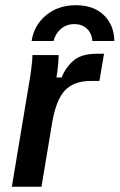

<svg xmlns="http://www.w3.org/2000/svg" viewBox="-20 -709 454 729"><path d="M25 0 88.3 -380Q95 -417.5 99.2 -451.2Q103.3 -485 103.3 -500H202.5Q202.5 -483.3 200.4 -460.8Q198.3 -438.3 194.2 -415H214.2Q228.3 -451.7 258.3 -478.3Q288.3 -505 349.2 -505H375L357.5 -401.7H325Q260.8 -401.7 226.7 -365.8Q192.5 -330 177.5 -240L137.5 0ZM100 -553.3Q109.2 -613.3 155 -651.2Q200.8 -689.2 268.3 -689.2Q335.8 -689.2 374.6 -651.2Q413.3 -613.3 414.2 -553.3H330.8Q328.3 -583.3 309.6 -600.4Q290.8 -617.5 262.5 -617.5Q232.5 -617.5 211.2 -599.2Q190 -580.8 183.3 -553.3Z"/></svg>

Font: Familjen Grotesk Medium
Style: Italic
Weight: 500
Italic angle: -9.46201°
Designer: Anders Wikstroem, Jonas Baeckman, Matilda Gysing, Kristian Moeller
Foundry: Familjen STHLM AB
Version: Version 2.002; ttfautohint (v1.8.4.7-5d5b)